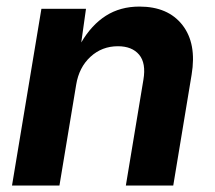

<svg xmlns="http://www.w3.org/2000/svg" viewBox="-20 -573 663 593"><path d="M215.3 -311.5 163.6 0H17.1L107.9 -545.9H245.6L231 -441.9Q262.7 -496.1 307.1 -524.4Q351.6 -552.7 410.6 -552.7Q499 -552.7 543.5 -495.6Q587.9 -438.5 571.8 -342.3L515.1 0H368.7L422.9 -326.7Q431.6 -377.9 409.7 -404.1Q387.7 -430.2 344.2 -430.2Q294.9 -430.2 259.5 -397.7Q224.1 -365.2 215.3 -311.5Z"/></svg>

Font: Inter
Style: Bold Italic
Weight: 700
Italic angle: -9.39999°
Designer: Rasmus Andersson
Foundry: rsms
Version: Version 4.001;git-9221beed3